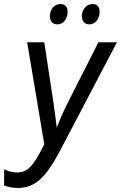

<svg xmlns="http://www.w3.org/2000/svg" viewBox="-39 -924 601 954"><path d="M247 -803C274 -803 297 -828 297 -866C297 -890 285 -904 261 -904C228 -904 209 -875 209 -843C209 -817 223 -803 247 -803ZM405 -803C433 -803 456 -828 456 -866C456 -890 444 -904 421 -904C388 -904 368 -875 368 -843C368 -817 383 -803 405 -803ZM50 10C137 10 190 -47 253 -163L542 -714H450L292 -402C273 -364 257 -326 243 -290C239 -324 233 -371 227 -411L181 -714H96L181 -207C128 -101 100 -67 46 -67C24 -67 -1 -73 -18 -83L-19 -3C-3 4 23 10 50 10Z"/></svg>

Font: Noto Sans Display SemiCondensed
Style: Italic
Weight: 400
Width: 4
Italic angle: -12°
Designer: Monotype Design Team
Foundry: Monotype Imaging Inc.
Version: Version 1.900